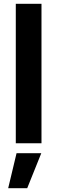

<svg xmlns="http://www.w3.org/2000/svg" viewBox="-20 -750 301 1009"><path d="M63 3V-730H198V3ZM197 55 123 239H23L67 55Z"/></svg>

Font: Sinter Bold
Style: Regular
Weight: 700
Foundry: Adobe & rsms
Version: Version 1.000